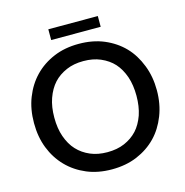

<svg xmlns="http://www.w3.org/2000/svg" viewBox="-122 -966 1048 1087"><g transform="rotate(-15 402.0 -422.5)"><path d="M735.8 -212.4Q709 -144 663.1 -96.7Q616.2 -48.3 549.3 -20Q483.9 7.3 401.9 7.3Q320.3 7.3 255.4 -20Q189 -47.9 141.6 -96.7Q93.8 -146 67.9 -212.4Q42 -278.3 42 -359.9Q42 -441.4 67.9 -507.3Q94.7 -575.7 141.6 -624Q189 -672.9 255.4 -700.7Q320.3 -728 401.9 -728Q483.9 -728 549.3 -700.7Q616.2 -672.4 663.1 -624Q708.5 -577.1 735.8 -507.3Q762.2 -439.9 762.2 -359.9Q762.2 -279.8 735.8 -212.4ZM626 -471.7Q608.4 -522 578.1 -555.7Q548.3 -588.4 502 -608.4Q459 -627 401.9 -627Q345.7 -627 302.7 -608.4Q256.3 -588.4 226.6 -555.7Q196.3 -522.5 178.2 -471.7Q161.1 -423.3 161.1 -359.9Q161.1 -296.4 178.2 -248Q196.3 -196.8 226.6 -164.6Q257.8 -130.9 302.7 -111.8Q345.7 -93.3 401.9 -93.3Q459 -93.3 502 -111.8Q546.9 -130.9 578.1 -164.6Q607.9 -197.3 626 -248Q642.6 -297.4 642.6 -359.9Q642.6 -422.4 626 -471.7ZM257.8 -789.1V-852.1H547.9V-789.1Z"/></g></svg>

Font: Lato-SemiBold
Style: Regular
Weight: 500
Designer: Lukasz Dziedzic with Adam Twardoch and Botio Nikoltchev
Foundry: tyPoland Lukasz Dziedzic
Version: ""